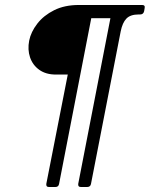

<svg xmlns="http://www.w3.org/2000/svg" viewBox="-20 -636 601 770"><path d="M550 -616Q563 -616 560 -603L558 -591Q555 -578 542 -578H536Q503 -578 487 -561.5Q471 -545 464 -510L345 101Q343 114 329 114H304.8Q291.8 114 293.8 101L422.8 -563H346L217 101Q215 114 202 114H176.8Q163.8 114 165.8 101L251.8 -337H204Q164 -337 137.5 -356Q111 -375 100.5 -406Q90 -437 97 -473Q104 -508 129.5 -541Q155 -574 197 -595Q239 -616 296 -616Z"/></svg>

Font: Young Serif Light
Style: Italic
Weight: 300
Italic angle: -10.979°
Designer: Bastien Sozeau
Foundry: NBR — Bastien Sozeau
Version: Version 5.001